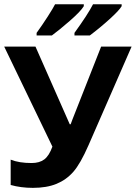

<svg xmlns="http://www.w3.org/2000/svg" viewBox="-20 -885 646 914"><path d="M606.4 -663.1 401.4 -193.8Q362.8 -105.5 329.1 -67.1Q295.4 -28.8 249 -9.8Q202.6 9.3 136.7 9.3Q79.6 9.3 30.8 -4.4V-125Q70.8 -108.9 130.4 -108.9Q168 -108.9 190.9 -126.2Q213.9 -143.6 229.5 -187L0 -663.1H148.9L312 -293.5H316.4L324.7 -315.9L461.4 -663.1ZM154.3 -716.3V-728.5Q182.1 -767.1 207.5 -806.6Q232.9 -846.2 242.2 -864.7H378.9V-855.5Q364.3 -831.1 312.5 -785.9Q260.7 -740.7 227.1 -716.3ZM334.5 -716.3V-728.5Q397.5 -815.4 422.9 -864.7H559.1V-855.5Q547.9 -835.9 502.2 -794.4Q456.5 -752.9 407.7 -716.3Z"/></svg>

Font: Bpm'online Open Sans
Style: Bold
Weight: 700
Foundry: Ascender Corporation
Version: Version 1.10